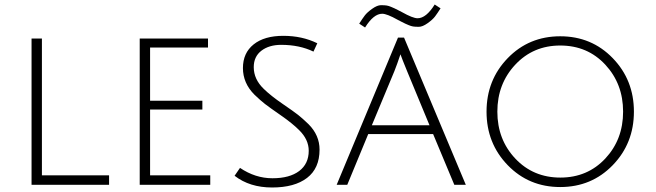

<svg xmlns="http://www.w3.org/2000/svg" viewBox="-20 -820 2913 852"><path d="M120 0V-649H166V-42H464V0Z M600 0V-649H903V-609H646V-373H878V-334H646V-42H913V0Z M1228 -621Q1174 -621 1140 -595Q1106 -569 1106 -522Q1106 -468 1151 -425Q1183 -394 1233.5 -359.5Q1284 -325 1303 -310Q1322 -295 1349 -269Q1398 -220 1398 -156Q1398 -73 1342.5 -30.5Q1287 12 1187.5 12Q1088 12 1021 -40L1045 -75Q1113 -29 1189 -29Q1265 -29 1307.5 -61Q1350 -93 1350 -151Q1350 -201 1307 -243Q1277 -273 1226.5 -308Q1176 -343 1156 -358.5Q1136 -374 1109 -400Q1058 -451 1058 -518Q1058 -585 1105.5 -623Q1153 -661 1237 -661Q1321 -661 1388 -628L1371 -591Q1309 -621 1228 -621Z M1614 -225 1521 0H1474L1746 -653H1773L2047 0H1996L1902 -225ZM1757 -579Q1742 -534 1730 -504L1630 -264H1886L1787 -503Q1764 -559 1757 -579ZM1676 -759Q1638 -759 1600 -698L1574 -715Q1588 -737 1598.5 -751Q1609 -765 1631.5 -781Q1654 -797 1670.5 -797Q1687 -797 1696 -795.5Q1705 -794 1715.5 -789.5Q1726 -785 1730.5 -783Q1735 -781 1748.5 -774Q1762 -767 1764 -766Q1812 -739 1833 -739Q1871 -739 1909 -800L1935 -783Q1921 -761 1910.5 -747Q1900 -733 1877.5 -717Q1855 -701 1838.5 -701Q1822 -701 1813 -702.5Q1804 -704 1793.5 -708.5Q1783 -713 1778.5 -715Q1774 -717 1760.5 -724Q1747 -731 1745 -732Q1697 -759 1676 -759Z M2466 10Q2327 10 2233 -87Q2139 -184 2139 -324.5Q2139 -465 2233 -562Q2327 -659 2466 -659Q2605 -659 2699 -562Q2793 -465 2793 -324.5Q2793 -184 2699 -87Q2605 10 2466 10ZM2466 -618Q2346 -618 2266.5 -533Q2187 -448 2187 -324.5Q2187 -201 2266.5 -116.5Q2346 -32 2466.5 -32Q2587 -32 2666 -116.5Q2745 -201 2745 -324.5Q2745 -448 2666 -533Q2587 -618 2466 -618Z"/></svg>

Font: Julius Sans One
Style: Regular
Weight: 400
Designer: Luciano Vergara
Foundry: LatinoType
Version: Version 1.001